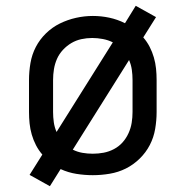

<svg xmlns="http://www.w3.org/2000/svg" viewBox="-20 -596 640 662"><path d="M152 46 82 7 126 -63Q113 -78 104 -95.5Q95 -113 89.5 -132Q84 -151 82 -170.5Q80 -190 80 -210V-320Q80 -349 85 -378.5Q90 -408 103.5 -434Q117 -460 138.5 -481Q160 -502 186.5 -515Q213 -528 242 -534.5Q271 -541 300 -541Q329 -541 357 -535Q385 -529 411 -516L448 -576L518 -537L474 -467Q487 -452 496 -434.5Q505 -417 510.5 -398Q516 -379 518 -359.5Q520 -340 520 -320V-210Q520 -181 515 -151.5Q510 -122 496.5 -96Q483 -70 461.5 -49Q440 -28 414 -15Q388 -2 358.5 3Q329 8 300 8Q272 8 243.5 3.5Q215 -1 189 -13ZM175 -141 369 -450Q353 -458 334.5 -461.5Q316 -465 298 -465Q279 -465 260.5 -461Q242 -457 226 -447.5Q210 -438 197 -424Q184 -410 176.5 -393Q169 -376 166 -357.5Q163 -339 163 -320V-210Q163 -192 165.5 -174.5Q168 -157 175 -141ZM300 -66Q319 -66 337.5 -69.5Q356 -73 373 -82Q390 -91 402.5 -105Q415 -119 423 -136.5Q431 -154 434 -172.5Q437 -191 437 -210V-320Q437 -338 434.5 -355.5Q432 -373 425 -389L231 -80Q247 -72 264.5 -69Q282 -66 300 -66Z"/></svg>

Font: Iosevka Mono
Style: Regular
Weight: 400
Designer: Belleve Invis
Foundry: Belleve Invis
Version: Version 11.1.1